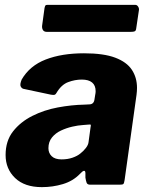

<svg xmlns="http://www.w3.org/2000/svg" viewBox="-20 -759 608 789"><path d="M308 -44Q280 -15 238.5 -2.5Q197 10 152 10Q81 10 42 -27.5Q3 -65 3 -122Q3 -180 33.5 -219Q64 -258 112.5 -282.5Q161 -307 217.5 -317.5Q274 -328 326 -329L346 -330Q365 -330 368 -349L371 -368Q372 -373 372.5 -376.5Q373 -380 373 -384Q373 -408 358.5 -420Q344 -432 316 -432Q288 -432 260 -421.5Q232 -411 212 -377Q209 -371 204.5 -369.5Q200 -368 189 -370L76 -394Q69 -396 65 -404Q61 -412 69 -432Q102 -489 168 -514.5Q234 -540 325 -540Q406 -540 453.5 -522Q501 -504 522 -472Q543 -440 543 -398Q543 -391 542.5 -384Q542 -377 541 -369L492 -19Q490 -6 487 -3Q484 0 471 0H351Q339 0 336 -8Q333 -16 331 -29V-48Q330 -68 308 -44ZM352 -235Q354 -244 353 -246Q352 -248 343 -247L319 -245Q301 -244 277 -238.5Q253 -233 230.5 -222.5Q208 -212 193.5 -194Q179 -176 179 -150Q179 -130 192.5 -117Q206 -104 233 -104Q258 -104 278 -111Q298 -118 310 -128Q323 -138 333 -151Q343 -164 344 -176ZM551 -718 540 -644Q539 -633 534 -630.5Q529 -628 516 -628H173Q161 -628 156.5 -635.5Q152 -643 153 -653L163 -726Q165 -735 167 -737Q169 -739 175 -739H536Q543 -739 547.5 -732Q552 -725 551 -718Z"/></svg>

Font: Libre Franklin ExtraBold
Style: Italic
Weight: 800
Italic angle: -8°
Designer: Pablo Impallari, Rodrigo Fuenzalida, Nhung Nguyen
Foundry: Impallari Type
Version: Version 3.000